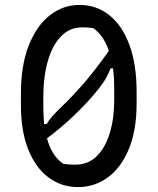

<svg xmlns="http://www.w3.org/2000/svg" viewBox="-20 -740 640 780"><path d="M303 -720Q372 -720 424.5 -678Q477 -636 506 -557Q535 -478 535 -366V-320Q535 -212 504 -136Q473 -60 419 -20Q365 20 297 20Q229 20 176.5 -19.5Q124 -59 94.5 -133.5Q65 -208 65 -313V-359Q65 -474 96.5 -554.5Q128 -635 182 -677.5Q236 -720 303 -720ZM315 -629Q263 -629 227.5 -592Q192 -555 174 -491Q156 -427 156 -346V-302Q156 -286 157 -269.5Q158 -253 159 -236H170Q180 -254 195 -270.5Q210 -287 235 -311Q268 -342 316 -396.5Q364 -451 422 -533Q413 -562 397.5 -585.5Q382 -609 360 -625Q351 -627 339.5 -628Q328 -629 315 -629ZM236 -75Q246 -73 258.5 -72Q271 -71 285 -71Q338 -71 373 -105.5Q408 -140 426 -199.5Q444 -259 444 -333V-377Q444 -398 443 -419.5Q442 -441 439 -462H429Q417 -431 401 -407Q385 -383 360 -354Q322 -310 274.5 -265Q227 -220 171 -178Q179 -146 195 -119.5Q211 -93 236 -75Z"/></svg>

Font: Recursive Mn Csl St
Style: Regular
Weight: 400
Monospace: yes
Version: Version 1.079;hotconv 1.0.112;makeotfexe 2.5.65598; ttfautoh